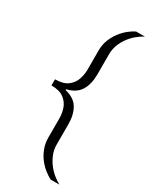

<svg xmlns="http://www.w3.org/2000/svg" viewBox="-227 -798 803 1003"><g transform="rotate(30 174.5 -296.5)"><path d="M274 150Q256 141 235 124.5Q214 108 195.5 84.5Q177 61 165.5 30.5Q154 0 154 -35V-150Q154 -180 144 -209Q134 -238 107.5 -258Q81 -278 32 -278V-315Q81 -315 107.5 -335Q134 -355 144 -384.5Q154 -414 154 -443V-558Q154 -594 165.5 -623.5Q177 -653 195.5 -677Q214 -701 234.5 -717.5Q255 -734 274 -743H327Q306 -732 285 -714.5Q264 -697 247.5 -674.5Q231 -652 221 -625.5Q211 -599 211 -569V-447Q211 -389 187.5 -350.5Q164 -312 108 -299V-294Q164 -281 187 -242.5Q210 -204 210 -146V-24Q210 6 220.5 32.5Q231 59 247.5 81.5Q264 104 285 121.5Q306 139 327 150Z"/></g></svg>

Font: Saira Expanded Light
Style: Regular
Weight: 300
Width: 7
Designer: Hector Gatti with collaboration of the Omnibus-Type team
Foundry: Omnibus-Type
Version: Version 1.101